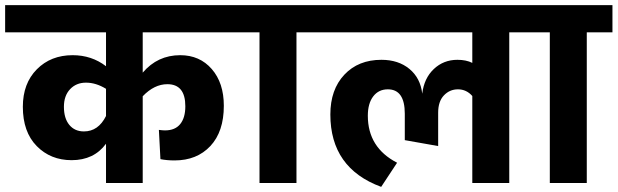

<svg xmlns="http://www.w3.org/2000/svg" viewBox="-40 -713 2406 748"><path d="M516 -587V-430Q574 -498 662 -498Q738 -498 785 -444Q832 -390 832 -301Q832 -200 779.5 -144Q727 -88 640 -88Q610 -88 585 -93L579 -207Q593 -205 603 -205Q642 -205 662 -229.5Q682 -254 682 -299Q682 -385 612 -385Q561 -385 516 -338V0H373V-153Q326 -89 239 -89Q157 -89 103 -144Q49 -199 49 -297Q49 -388 103.5 -443Q158 -498 243 -498Q317 -498 373 -455V-587H-20V-693H913V-587ZM287 -201Q343 -201 373 -261V-367Q334 -391 295 -391Q257 -391 233 -365.5Q209 -340 209 -297Q209 -252 230 -226.5Q251 -201 287 -201Z M1215 -693V-587H1115V0H971V-587H873V-693Z M2044 -693V-587H1944V0H1800V-339Q1777 -365 1744 -365Q1712 -365 1689.5 -341.5Q1667 -318 1667 -274V-144L1537 -167V-270Q1537 -365 1471 -365Q1435 -365 1414 -337.5Q1393 -310 1393 -262Q1393 -138 1507 -79L1445 15Q1247 -58 1247 -267Q1247 -364 1301.5 -422Q1356 -480 1446 -480Q1512 -480 1555 -444.5Q1598 -409 1605 -348Q1612 -408 1650 -444Q1688 -480 1742 -480Q1776 -480 1800 -468V-587H1175V-693Z M2346 -693V-587H2246V0H2102V-587H2004V-693Z"/></svg>

Font: FiraGO
Style: Bold
Weight: 700
Designer: bBox Type
Foundry: bBox Type GmbH
Version: Version 1.001;PS 001.001;hotconv 1.0.88;makeotf.lib2.5.64775